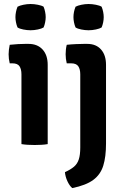

<svg xmlns="http://www.w3.org/2000/svg" viewBox="-20 -719 616 958"><path d="M218 0Q204.5 2.5 187.2 3.5Q170 4.5 153 4.5Q136 4.5 118.8 3.5Q101.5 2.5 87 0V-348Q87 -374 77.2 -388.5Q67.5 -403 42 -403H28.5Q23 -425 23 -448Q23 -459.5 24.5 -471.5Q26 -483.5 28.5 -495.5Q50 -498 70.5 -499Q91 -500 105 -500H122.5Q167 -500 192.5 -472Q218 -444 218 -395.5ZM57 -633.5Q57 -646 59.8 -659.8Q62.5 -673.5 67.5 -685.5Q78.5 -691.5 96.8 -695.2Q115 -699 132.5 -699Q150 -699 169 -695.2Q188 -691.5 197.5 -685.5Q202.5 -673.5 205.2 -659.5Q208 -645.5 208 -633.5Q208 -621.5 205.2 -607.5Q202.5 -593.5 197.5 -582Q188 -576 169 -572Q150 -568 132.5 -568Q115 -568 96.2 -571.8Q77.5 -575.5 67.5 -582Q62.5 -593.5 59.8 -607.5Q57 -621.5 57 -633.5ZM509 -3Q509 63.5 495.2 107.8Q481.5 152 445.2 178.8Q409 205.5 340.5 219.5Q327 208 316.5 185.5Q306 163 304 140Q332.5 127 349.2 112.8Q366 98.5 373.2 76Q380.5 53.5 380.5 17V-348Q380.5 -374 370.5 -388.5Q360.5 -403 335 -403H313Q307.5 -425 307.5 -448Q307.5 -459.5 308.8 -471.5Q310 -483.5 313 -495.5Q336.5 -498 360.2 -499Q384 -500 398 -500H415.5Q459.5 -500 484.2 -472Q509 -444 509 -395.5ZM346.5 -633.5Q346.5 -646 349.2 -659.8Q352 -673.5 357 -685.5Q368 -691.5 386.2 -695.2Q404.5 -699 422 -699Q439.5 -699 458.5 -695.2Q477.5 -691.5 487 -685.5Q492 -673.5 494.8 -659.5Q497.5 -645.5 497.5 -633.5Q497.5 -621.5 494.8 -607.5Q492 -593.5 487 -582Q477.5 -576 458.5 -572Q439.5 -568 422 -568Q404.5 -568 385.8 -571.8Q367 -575.5 357 -582Q352 -593.5 349.2 -607.5Q346.5 -621.5 346.5 -633.5Z"/></svg>

Font: Signika Light SemiBold
Style: Regular
Weight: 600
Version: Version 2.003;gftools[0.9.32]